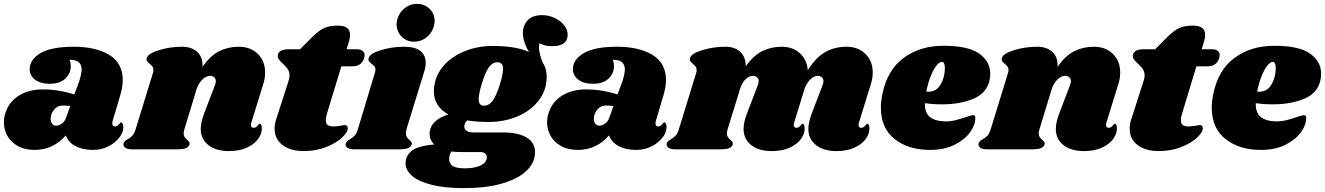

<svg xmlns="http://www.w3.org/2000/svg" viewBox="-23 -770 6832 990"><path d="M610 -357Q610 -324 598 -282L557 -144Q556 -140 556 -134Q556 -118 569 -118Q581 -118 589.5 -128.5Q598 -139 601 -139Q606 -139 609.5 -132Q613 -125 613 -116Q614 -89 592.5 -61Q571 -33 535 -15Q499 3 456 3Q404 3 367 -16Q330 -35 316 -72Q286 -36 245 -16.5Q204 3 157 3Q104 3 68 -17.5Q32 -38 14.5 -70.5Q-3 -103 -3 -139Q-3 -155 0 -170Q16 -239 69.5 -274Q123 -309 197 -309Q280 -309 360 -283L385 -349Q398 -391 398 -414Q397 -438 382 -450Q367 -462 336 -462Q342 -446 342 -429Q342 -392 314 -365Q286 -338 234 -338Q185 -338 157.5 -359.5Q130 -381 130 -413Q130 -463 186 -496Q242 -529 357 -529Q472 -529 541 -486.5Q610 -444 610 -357ZM238 -158Q238 -142 245.5 -132Q253 -122 267 -122Q280 -122 295.5 -132.5Q311 -143 318 -164L339 -223Q322 -226 301 -226Q273 -226 255.5 -204.5Q238 -183 238 -158Z M1273 -138Q1271 -134 1271 -126Q1271 -119 1274.5 -115Q1278 -111 1284 -111Q1296 -111 1304.5 -121.5Q1313 -132 1316 -132Q1321 -132 1324 -125.5Q1327 -119 1327 -110Q1328 -81 1308 -53.5Q1288 -26 1249.5 -8.5Q1211 9 1157 9Q1091 9 1052 -21.5Q1013 -52 1012 -103Q1012 -140 1030 -186L1085 -330Q1090 -343 1090 -351Q1090 -364 1081.5 -371.5Q1073 -379 1061 -379Q1039 -379 1019 -358.5Q999 -338 990 -308L928 -104Q924 -93 924 -83Q924 -71 929 -63.5Q934 -56 943 -48Q950 -42 953 -37Q956 -32 954 -25Q950 -12 935 -6Q920 0 888 0H660Q634 0 622.5 -8.5Q611 -17 614 -31Q618 -43 635 -52Q650 -60 660 -71Q670 -82 677 -106L766 -395Q768 -400 768 -409Q768 -420 763.5 -426Q759 -432 749 -441Q739 -449 735 -455Q731 -461 734 -471Q740 -494 797 -511.5Q854 -529 916 -529Q966 -529 995 -501.5Q1024 -474 1021 -425Q1062 -484 1108 -506.5Q1154 -529 1208 -529Q1269 -529 1306.5 -492Q1344 -455 1344 -396Q1344 -365 1334 -335Z M1857 -486Q1857 -482 1855 -472Q1842 -428 1795 -428H1737L1662 -181Q1657 -166 1657 -150Q1657 -132 1667 -125Q1677 -118 1695 -118Q1711 -118 1735 -122Q1747 -125 1756 -125Q1763 -125 1766.5 -120.5Q1770 -116 1770 -109Q1771 -89 1740.5 -60.5Q1710 -32 1658 -11.5Q1606 9 1543 9Q1475 9 1434 -22Q1393 -53 1393 -107Q1393 -132 1401 -155L1465 -353Q1470 -370 1470 -380Q1470 -400 1460.5 -414Q1451 -428 1434 -443Q1419 -457 1413 -466.5Q1407 -476 1410 -489Q1414 -502 1427 -509Q1440 -516 1468 -516H1524L1587 -579Q1620 -612 1647.5 -625Q1675 -638 1719 -638Q1782 -638 1782 -590Q1782 -575 1778 -562L1764 -516H1817Q1836 -516 1846.5 -508Q1857 -500 1857 -486Z M2172 -447Q2172 -424 2165 -403L2073 -104Q2070 -92 2070 -83Q2070 -70 2075 -62.5Q2080 -55 2089 -48Q2096 -41 2099 -36.5Q2102 -32 2100 -25Q2095 -12 2080 -6Q2065 0 2034 0H1806Q1780 0 1768 -8.5Q1756 -17 1760 -31Q1764 -43 1781 -52Q1796 -60 1806 -71Q1816 -82 1823 -106L1910 -395Q1913 -404 1913 -410Q1913 -421 1908 -427.5Q1903 -434 1893 -441Q1883 -449 1879 -455Q1875 -461 1878 -471Q1884 -494 1941 -511.5Q1998 -529 2060 -529Q2118 -529 2145 -507Q2172 -485 2172 -447ZM2218 -662Q2218 -636 2204.5 -611Q2191 -586 2166.5 -570.5Q2142 -555 2112 -555Q2074 -555 2048.5 -580.5Q2023 -606 2022 -644Q2022 -669 2035 -693.5Q2048 -718 2072 -734Q2096 -750 2127 -750Q2166 -750 2192 -724.5Q2218 -699 2218 -662Z M2904 -591Q2904 -532 2824 -532Q2801 -532 2788.5 -535.5Q2776 -539 2759 -547Q2756 -540 2756 -527Q2756 -511 2761.5 -489Q2767 -467 2775 -448Q2796 -417 2796 -374Q2796 -355 2791 -328Q2779 -276 2738.5 -233Q2698 -190 2634.5 -165.5Q2571 -141 2495 -141Q2437 -141 2386 -149Q2371 -136 2371 -117Q2371 -104 2383 -95.5Q2395 -87 2423 -87H2573Q2650 -87 2693 -60.5Q2736 -34 2736 15Q2736 33 2730 52Q2718 91 2675.5 124.5Q2633 158 2556 179Q2479 200 2369 200Q2271 200 2203 183Q2135 166 2101.5 136.5Q2068 107 2068 71Q2068 63 2072 47Q2081 18 2112.5 -0.5Q2144 -19 2216 -25Q2192 -48 2192 -80Q2192 -91 2195 -103Q2211 -155 2289 -180Q2214 -221 2214 -300Q2214 -322 2220 -346Q2232 -398 2273 -440.5Q2314 -483 2378 -508Q2442 -533 2518 -533Q2637 -533 2705 -502Q2690 -525 2681.5 -551.5Q2673 -578 2673 -600Q2673 -638 2697.5 -665Q2722 -692 2772 -692Q2804 -692 2834.5 -678.5Q2865 -665 2884.5 -641.5Q2904 -618 2904 -591ZM2571 -415Q2571 -449 2542 -449Q2517 -449 2498.5 -424.5Q2480 -400 2461 -337Q2445 -285 2445 -258Q2445 -225 2473 -225Q2498 -225 2517 -250Q2536 -275 2555 -337Q2571 -388 2571 -415ZM2356 14Q2328 14 2305 11Q2293 26 2293 51Q2294 76 2313.5 87Q2333 98 2374 98Q2424 98 2455.5 83Q2487 68 2487 40Q2487 28 2478 21Q2469 14 2452 14Z M3411 -357Q3411 -324 3399 -282L3358 -144Q3357 -140 3357 -134Q3357 -118 3370 -118Q3382 -118 3390.5 -128.5Q3399 -139 3402 -139Q3407 -139 3410.5 -132Q3414 -125 3414 -116Q3415 -89 3393.5 -61Q3372 -33 3336 -15Q3300 3 3257 3Q3205 3 3168 -16Q3131 -35 3117 -72Q3087 -36 3046 -16.5Q3005 3 2958 3Q2905 3 2869 -17.5Q2833 -38 2815.5 -70.5Q2798 -103 2798 -139Q2798 -155 2801 -170Q2817 -239 2870.5 -274Q2924 -309 2998 -309Q3081 -309 3161 -283L3186 -349Q3199 -391 3199 -414Q3198 -438 3183 -450Q3168 -462 3137 -462Q3143 -446 3143 -429Q3143 -392 3115 -365Q3087 -338 3035 -338Q2986 -338 2958.5 -359.5Q2931 -381 2931 -413Q2931 -463 2987 -496Q3043 -529 3158 -529Q3273 -529 3342 -486.5Q3411 -444 3411 -357ZM3039 -158Q3039 -142 3046.5 -132Q3054 -122 3068 -122Q3081 -122 3096.5 -132.5Q3112 -143 3119 -164L3140 -223Q3123 -226 3102 -226Q3074 -226 3056.5 -204.5Q3039 -183 3039 -158Z M4406 -138Q4404 -134 4404 -126Q4404 -119 4407.5 -115Q4411 -111 4417 -111Q4429 -111 4437.5 -121.5Q4446 -132 4449 -132Q4454 -132 4457 -125.5Q4460 -119 4460 -110Q4461 -81 4441 -53.5Q4421 -26 4382.5 -8.5Q4344 9 4290 9Q4224 9 4185 -21.5Q4146 -52 4145 -103Q4145 -140 4163 -186L4218 -330Q4223 -343 4223 -351Q4223 -364 4214.5 -371.5Q4206 -379 4194 -379Q4177 -379 4159 -364Q4141 -349 4127 -317L4072 -138Q4070 -134 4070 -126Q4070 -119 4073.5 -115Q4077 -111 4083 -111Q4095 -111 4103.5 -121.5Q4112 -132 4115 -132Q4120 -132 4123 -125.5Q4126 -119 4126 -110Q4127 -81 4107 -53.5Q4087 -26 4048.5 -8.5Q4010 9 3956 9Q3890 9 3851 -21.5Q3812 -52 3811 -103Q3811 -140 3829 -186L3884 -330Q3889 -343 3889 -351Q3889 -364 3880.5 -371.5Q3872 -379 3860 -379Q3843 -379 3825 -364.5Q3807 -350 3795 -318L3729 -104Q3725 -93 3725 -83Q3725 -71 3730 -63.5Q3735 -56 3744 -48Q3751 -42 3754 -37Q3757 -32 3755 -25Q3751 -12 3736 -6Q3721 0 3689 0H3461Q3435 0 3423.5 -8.5Q3412 -17 3415 -31Q3419 -43 3436 -52Q3451 -60 3461 -71Q3471 -82 3478 -106L3567 -395Q3569 -400 3569 -409Q3569 -420 3564.5 -426Q3560 -432 3550 -441Q3540 -449 3536 -455Q3532 -461 3535 -471Q3541 -494 3598 -511.5Q3655 -529 3717 -529Q3766 -529 3794.5 -502Q3823 -475 3822 -428Q3863 -485 3908.5 -507Q3954 -529 4007 -529Q4065 -529 4101.5 -495.5Q4138 -462 4142 -408Q4185 -476 4234 -502.5Q4283 -529 4341 -529Q4402 -529 4439.5 -492Q4477 -455 4477 -396Q4477 -365 4467 -335Z M5083 -390Q5083 -371 5079 -355Q5064 -289 4995.5 -260.5Q4927 -232 4834 -232Q4787 -232 4746 -238Q4745 -186 4774 -165Q4803 -144 4855 -144Q4879 -144 4901 -149.5Q4923 -155 4957 -166Q4985 -176 4995 -176Q5006 -176 5006 -163Q5007 -128 4980 -89.5Q4953 -51 4900 -24Q4847 3 4772 3Q4661 3 4590 -53Q4519 -109 4519 -216Q4519 -246 4527 -286Q4552 -409 4636.5 -471.5Q4721 -534 4842 -534Q4969 -534 5026 -493.5Q5083 -453 5083 -390ZM4764 -297Q4806 -297 4828 -336Q4850 -375 4849 -423Q4848 -451 4833 -451Q4822 -451 4807 -433.5Q4792 -416 4777.5 -381Q4763 -346 4753 -298Q4757 -297 4764 -297Z M5682 -138Q5680 -134 5680 -126Q5680 -119 5683.5 -115Q5687 -111 5693 -111Q5705 -111 5713.5 -121.5Q5722 -132 5725 -132Q5730 -132 5733 -125.5Q5736 -119 5736 -110Q5737 -81 5717 -53.5Q5697 -26 5658.5 -8.5Q5620 9 5566 9Q5500 9 5461 -21.5Q5422 -52 5421 -103Q5421 -140 5439 -186L5494 -330Q5499 -343 5499 -351Q5499 -364 5490.5 -371.5Q5482 -379 5470 -379Q5448 -379 5428 -358.5Q5408 -338 5399 -308L5337 -104Q5333 -93 5333 -83Q5333 -71 5338 -63.5Q5343 -56 5352 -48Q5359 -42 5362 -37Q5365 -32 5363 -25Q5359 -12 5344 -6Q5329 0 5297 0H5069Q5043 0 5031.5 -8.5Q5020 -17 5023 -31Q5027 -43 5044 -52Q5059 -60 5069 -71Q5079 -82 5086 -106L5175 -395Q5177 -400 5177 -409Q5177 -420 5172.5 -426Q5168 -432 5158 -441Q5148 -449 5144 -455Q5140 -461 5143 -471Q5149 -494 5206 -511.5Q5263 -529 5325 -529Q5375 -529 5404 -501.5Q5433 -474 5430 -425Q5471 -484 5517 -506.5Q5563 -529 5617 -529Q5678 -529 5715.5 -492Q5753 -455 5753 -396Q5753 -365 5743 -335Z M6266 -486Q6266 -482 6264 -472Q6251 -428 6204 -428H6146L6071 -181Q6066 -166 6066 -150Q6066 -132 6076 -125Q6086 -118 6104 -118Q6120 -118 6144 -122Q6156 -125 6165 -125Q6172 -125 6175.5 -120.5Q6179 -116 6179 -109Q6180 -89 6149.5 -60.5Q6119 -32 6067 -11.5Q6015 9 5952 9Q5884 9 5843 -22Q5802 -53 5802 -107Q5802 -132 5810 -155L5874 -353Q5879 -370 5879 -380Q5879 -400 5869.5 -414Q5860 -428 5843 -443Q5828 -457 5822 -466.5Q5816 -476 5819 -489Q5823 -502 5836 -509Q5849 -516 5877 -516H5933L5996 -579Q6029 -612 6056.5 -625Q6084 -638 6128 -638Q6191 -638 6191 -590Q6191 -575 6187 -562L6173 -516H6226Q6245 -516 6255.5 -508Q6266 -500 6266 -486Z M6789 -390Q6789 -371 6785 -355Q6770 -289 6701.5 -260.5Q6633 -232 6540 -232Q6493 -232 6452 -238Q6451 -186 6480 -165Q6509 -144 6561 -144Q6585 -144 6607 -149.5Q6629 -155 6663 -166Q6691 -176 6701 -176Q6712 -176 6712 -163Q6713 -128 6686 -89.5Q6659 -51 6606 -24Q6553 3 6478 3Q6367 3 6296 -53Q6225 -109 6225 -216Q6225 -246 6233 -286Q6258 -409 6342.5 -471.5Q6427 -534 6548 -534Q6675 -534 6732 -493.5Q6789 -453 6789 -390ZM6470 -297Q6512 -297 6534 -336Q6556 -375 6555 -423Q6554 -451 6539 -451Q6528 -451 6513 -433.5Q6498 -416 6483.5 -381Q6469 -346 6459 -298Q6463 -297 6470 -297Z"/></svg>

Font: Shrikhand
Style: Regular
Weight: 400
Italic angle: -14°
Version: Version 1.000;PS 1.000;hotconv 1.0.88;makeotf.lib2.5.647800